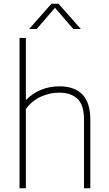

<svg xmlns="http://www.w3.org/2000/svg" viewBox="-20 -1012 584 1032"><path d="M85 -808H119V-476.5H122Q157 -512 202.5 -530Q248 -548 298.5 -548Q465.5 -548 465.5 -369.5V0H431.5V-370Q431.5 -447.5 396.5 -480.8Q361.5 -514 297 -514Q248 -514 200 -492.5Q152 -471 119 -426V0H85ZM414.5 -856H374L275.5 -970L177 -856H136.5L256.5 -992H294.5Z"/></svg>

Font: Encode Sans Thin
Style: Regular
Weight: 250
Designer: Multiple Designers
Foundry: Impallari Type
Version: Version 2.000